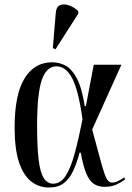

<svg xmlns="http://www.w3.org/2000/svg" viewBox="-20 -824 588 854"><path d="M198 10Q153 10 118.5 -17Q84 -44 64.5 -102.5Q45 -161 45 -257Q45 -403 89 -475Q133 -547 212 -547Q243 -547 271 -532.5Q299 -518 321.5 -476Q344 -434 357 -352H362L397 -536H520L390 -248Q411 -171 423.5 -124Q436 -77 444.5 -52.5Q453 -28 461 -20Q469 -12 479 -12Q491 -12 506.5 -19.5Q522 -27 532 -35L537 -26Q521 -14 498.5 -3.5Q476 7 445 7Q417 7 397 -6.5Q377 -20 363.5 -53Q350 -86 339 -145H334Q322 -100 306 -65Q290 -30 264.5 -10Q239 10 198 10ZM216 -7Q250 -7 272.5 -42.5Q295 -78 312.5 -142.5Q330 -207 347 -293Q329 -423 301 -476Q273 -529 231 -529Q187 -529 166 -468.5Q145 -408 145 -266Q145 -169 152 -112.5Q159 -56 175 -31.5Q191 -7 216 -7ZM227 -605 215 -610 228 -766Q230 -793 246 -800.5Q262 -808 284.5 -801Q307 -794 328 -775V-763Z"/></svg>

Font: Noto Serif Display ExtraCondensed Medium
Style: Regular
Weight: 500
Width: 2
Designer: Monotype Design Team
Foundry: Monotype Imaging Inc.
Version: Version 2.009